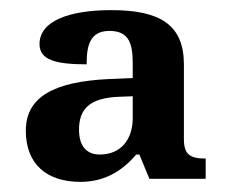

<svg xmlns="http://www.w3.org/2000/svg" viewBox="-20 -739 446 379"><path d="M139 -380C191 -380 225 -406 249 -434H255L275 -386H386V-426C354 -426 343 -435 343 -465V-612C343 -690 296 -719 200 -719C115 -719 58 -697 58 -652C58 -621 89 -612 151 -612C151 -648 157 -678 196 -678C236 -678 242 -651 242 -613V-585L196 -583C85 -578 31 -547 31 -481C31 -415 72 -380 139 -380ZM177 -434C154 -434 136 -447 136 -483C136 -524 157 -546 216 -548L242 -549V-506C242 -464 219 -434 177 -434Z"/></svg>

Font: Noto Serif Sinhala SemiBold
Style: Regular
Weight: 600
Designer: Jelle Bosma - Monotype Design Team
Foundry: Monotype Imaging Inc.
Version: Version 2.007